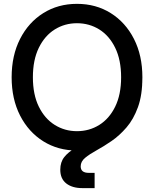

<svg xmlns="http://www.w3.org/2000/svg" viewBox="-20 -759 789 983"><path d="M374 11.7Q277.3 11.7 201.7 -35.6Q126 -83 82.8 -167.5Q39.6 -252 39.6 -363.3Q39.6 -475.1 82.8 -559.8Q126 -644.5 201.7 -691.9Q277.3 -739.3 374 -739.3Q471.2 -739.3 546.9 -691.9Q622.6 -644.5 665.8 -559.8Q709 -475.1 709 -363.3Q709 -252 665.8 -167.5Q622.6 -83 546.9 -35.6Q471.2 11.7 374 11.7ZM374 -87.4Q437 -87.4 488.3 -119.4Q539.6 -151.4 569.8 -213.1Q600.1 -274.9 600.1 -363.3Q600.1 -452.1 569.8 -514.2Q539.6 -576.2 488.3 -608.2Q437 -640.1 374 -640.1Q311.5 -640.1 260.3 -608.2Q209 -576.2 178.7 -514.2Q148.4 -452.1 148.4 -363.3Q148.4 -274.9 178.7 -213.1Q209 -151.4 260.3 -119.4Q311.5 -87.4 374 -87.4ZM401.4 204.1Q350.1 204.1 319.3 180.2Q288.6 156.2 288.6 109.9Q288.6 70.8 309.3 44.9Q330.1 19 364 -0.2Q397.9 -19.5 438.7 -38.3Q479.5 -57.1 520.5 -81.5Q561.5 -106 595.5 -142.1Q629.4 -178.2 650.1 -231.7Q670.9 -285.2 670.9 -363.3H709Q709 -272.9 686.3 -210.4Q663.6 -147.9 627.4 -106.2Q591.3 -64.5 551 -36.9Q510.7 -9.3 474.6 10.5Q438.5 30.3 415.8 49.1Q393.1 67.9 393.1 92.8Q393.1 126 434.6 126H464.4V204.1Z"/></svg>

Font: Inter Display Medium
Style: Regular
Weight: 500
Designer: Rasmus Andersson
Foundry: rsms
Version: Version 4.001;git-9221beed3